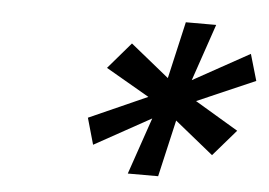

<svg xmlns="http://www.w3.org/2000/svg" viewBox="-39 -743 732 523"><g transform="rotate(5 327.0 -482.0)"><path d="M449.2 -693.8H532.2L479 -538.1L633.3 -623.5L654.3 -551.3L495.6 -482.4L614.3 -411.6L551.8 -339.4L446.3 -424.8L410.6 -269.5H327.6L380.9 -424.8L226.6 -339.4L206.1 -411.6L365.2 -482.4L246.1 -551.3L308.1 -623.5L413.6 -538.1Z"/></g></svg>

Font: Cantarell
Style: Italic
Weight: 400
Italic angle: -16°
Designer: Dave Crossland
Version: Version 1.004